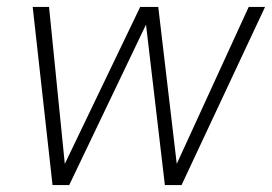

<svg xmlns="http://www.w3.org/2000/svg" viewBox="-20 -532 782 552"><path d="M131 0 74 -512H121L167 -54H163L383 -512H435L489 -54H485L695 -512H742L502 0H454L399 -468H403L179 0Z"/></svg>

Font: DM Sans 12pt ExtraLight
Style: Italic
Weight: 250
Italic angle: -10°
Version: Version 4.004;gftools[0.9.30]